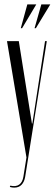

<svg xmlns="http://www.w3.org/2000/svg" viewBox="-20 -683 250 878"><path d="M66 -495 126 -118H128L186 -495H194L95 126Q91 149 78.5 162Q66 175 45 175Q36 175 25 172L27 166Q53 172 68 161Q83 150 87 125L101 37L12 -495ZM138 -554 169 -663H210L144 -554ZM75 -554 105 -663H146L81 -554Z"/></svg>

Font: Moniqa Cond Display
Style: Regular
Weight: 400
Width: 3
Designer: Rajesh Rajput
Foundry: Rajesh Rajput
Version: Version 1.000